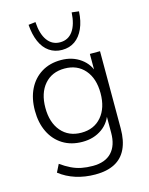

<svg xmlns="http://www.w3.org/2000/svg" viewBox="-135 -824 848 1096"><g transform="rotate(-15 289.0 -276.5)"><path d="M291 188Q229 188 175.5 171Q122 154 80 121L103 75Q134 97 163 111Q192 125 222.5 131Q253 137 289 137Q362 137 400 96.5Q438 56 438 -19V-143H448Q433 -81 384 -46Q335 -11 268 -11Q201 -11 152 -41.5Q103 -72 76.5 -126.5Q50 -181 50 -253Q50 -325 76.5 -379Q103 -433 152 -463.5Q201 -494 268 -494Q335 -494 384 -458.5Q433 -423 447 -363H437V-485H497V-28Q497 43 474 91.5Q451 140 405 164Q359 188 291 188ZM275 -63Q350 -63 394 -114.5Q438 -166 438 -253Q438 -340 394 -391Q350 -442 275 -442Q200 -442 156 -391Q112 -340 112 -253Q112 -166 156 -114.5Q200 -63 275 -63ZM291 -548Q248 -548 215.5 -570.5Q183 -593 164.5 -635.5Q146 -678 142 -736L184 -741Q188 -670 216 -631.5Q244 -593 291 -593Q339 -593 366.5 -631.5Q394 -670 398 -741L440 -736Q437 -678 418 -635.5Q399 -593 367 -570.5Q335 -548 291 -548Z"/></g></svg>

Font: Nunito Sans 12pt ExtraLight Light
Style: Regular
Weight: 300
Version: Version 3.101;gftools[0.9.27]